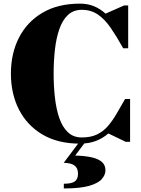

<svg xmlns="http://www.w3.org/2000/svg" viewBox="-20 -780 774 1056"><path d="M420 10Q298.5 10 213.8 -40Q129 -90 84.5 -177Q40 -264 40 -375Q40 -486.5 84.5 -573.2Q129 -660 213.8 -710Q298.5 -760 420 -760Q462.5 -760 497 -745.8Q531.5 -731.5 560.5 -705L662.5 -750H685V-514.5H657.5Q622 -578.5 589.2 -626.2Q556.5 -674 518.5 -700Q480.5 -726 430 -726Q383.5 -726 353.2 -697.2Q323 -668.5 306 -618.8Q289 -569 282 -506.2Q275 -443.5 275 -375Q275 -307 282 -244Q289 -181 306 -131.2Q323 -81.5 353.2 -52.8Q383.5 -24 430 -24Q478.5 -24 512.5 -40Q546.5 -56 572 -85Q597.5 -114 620 -152.5Q642.5 -191 668 -235.5H695.5V0H671.5L576 -46Q545 -19 506.5 -4.5Q468 10 420 10ZM331 256.5V230.5Q375.5 230.5 392.2 217.2Q409 204 409 176.5Q409 150 396.8 137Q384.5 124 366.2 119.8Q348 115.5 330.5 115.5L419 -2.5H452L393.5 75.5Q447.5 77 484.8 85.5Q522 94 541 111.2Q560 128.5 560 156.5Q560 181.5 540.2 204.5Q520.5 227.5 471 242Q421.5 256.5 331 256.5Z"/></svg>

Font: Bodoni Moda 9pt Black
Style: Regular
Weight: 900
Designer: Owen Earl
Foundry: indestructible type
Version: Version 2.005